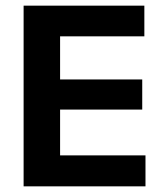

<svg xmlns="http://www.w3.org/2000/svg" viewBox="-20 -659 578 679"><path d="M192.5 0H63.5V-639H192.5ZM494.5 0H102V-109.5H494.5ZM483 -271.5H138.5V-378H483ZM490.5 -530.5H101.5V-639H490.5Z"/></svg>

Font: Anek Devanagari Medium SemiBold
Style: Regular
Weight: 600
Version: Version 1.003